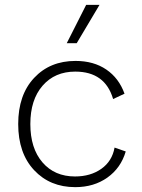

<svg xmlns="http://www.w3.org/2000/svg" viewBox="-20 -761 583 791"><path d="M335 -741H390L296 -583H255ZM291 -510Q366 -510 418 -474.5Q470 -439 493 -375L446 -353Q413 -466 290 -466Q206 -466 155.5 -408Q105 -350 105 -250Q105 -150 155 -92Q205 -34 289 -34Q353 -34 397.5 -65.5Q442 -97 452 -153L498 -137Q478 -69 422.5 -29.5Q367 10 290 10Q186 10 120.5 -60Q55 -130 55 -250Q55 -370 120.5 -440Q186 -510 291 -510Z"/></svg>

Font: Elaine Sans Light
Style: Regular
Weight: 300
Designer: Wei Huang
Foundry: Wei Huang
Version: Version 2.001;December 24, 2019;FontCreator 12.0.0.2547 64-b